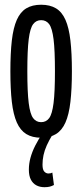

<svg xmlns="http://www.w3.org/2000/svg" viewBox="-20 -566 343 803"><path d="M23.4 -268.1Q23.4 -343.7 29.5 -396.9Q35.7 -450 50.3 -483Q64.9 -516 89.9 -531.1Q114.9 -546.2 152 -546.2Q189.2 -546.2 214.2 -531.1Q239.2 -516 253.8 -483Q268.4 -450 274.5 -396.9Q280.7 -343.7 280.7 -268.1Q280.7 -193.2 274.5 -140Q268.4 -86.8 253.8 -53.8Q239.2 -20.8 214.2 -5.4Q189.2 10 152 10Q114.9 10 89.9 -5.4Q64.9 -20.8 50.3 -53.8Q35.7 -86.8 29.5 -140Q23.4 -193.2 23.4 -268.1ZM94.3 -268.1Q94.3 -181 100.1 -134.9Q105.9 -88.8 118.6 -72Q131.2 -55.1 152 -55.1Q173.2 -55.1 185.7 -72Q198.2 -88.8 204 -134.9Q209.8 -181 209.8 -268.1Q209.8 -356.2 204 -402.1Q198.2 -448 185.7 -464.9Q173.2 -481.7 152 -481.7Q131.2 -481.7 118.6 -464.9Q105.9 -448 100.1 -402.1Q94.3 -356.2 94.3 -268.1ZM165.9 216.9Q146.5 216.9 131.9 209Q117.3 201.2 109 185.1Q100.7 169 100.7 143.3Q100.7 119.2 107.4 94.2Q114.1 69.2 127.5 42.7Q140.9 16.2 160 -11.3L199.8 -3.1Q185.2 20.7 175.7 41.8Q166.2 62.9 162 82.7Q157.8 102.4 157.8 122.4Q157.8 143.5 165.2 151.5Q172.6 159.6 182.6 159.6Q187.6 159.6 191.6 158.6Q195.6 157.6 198.9 155.8L205.6 207.7Q197.1 212.3 188 214.6Q178.9 216.9 165.9 216.9Z"/></svg>

Font: Georama ExtraCondensed Thin
Style: Regular
Weight: 100
Width: 2
Designer: Jean-Baptiste Levee
Foundry: Production Type
Version: Version 1.001